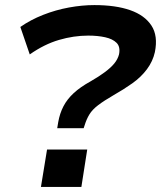

<svg xmlns="http://www.w3.org/2000/svg" viewBox="-20 -735 633 755"><path d="M205 -231 209 -255Q215 -289 229.5 -317Q244 -345 270 -369Q296 -393 336 -415Q369 -434 392.5 -451.5Q416 -469 429.5 -485.5Q443 -502 448 -521Q454 -551 438.5 -566.5Q423 -582 393.5 -588.5Q364 -595 327 -595Q270 -595 212 -578Q154 -561 97 -521L60 -629Q100 -657 149.5 -676.5Q199 -696 251 -705.5Q303 -715 351 -715Q435 -715 492 -695Q549 -675 575.5 -634.5Q602 -594 589 -530Q581 -494 558 -463Q535 -432 500.5 -407.5Q466 -383 427 -361Q389 -339 366 -321.5Q343 -304 331.5 -285Q320 -266 313 -243L309 -231ZM141 0 165 -147H323L300 0Z"/></svg>

Font: Nunito Sans 7pt SemiExpanded
Style: Bold Italic
Weight: 700
Width: 6
Italic angle: -9°
Designer: Vernon Adams
Foundry: Vernon Adams
Version: Version 3.101;gftools[0.9.27]